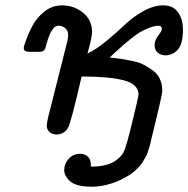

<svg xmlns="http://www.w3.org/2000/svg" viewBox="-20 -498 704 718"><path d="M68.8 -317.9Q68.8 -324.7 77.4 -348.4Q85.9 -372.1 101.6 -402.1Q117.2 -432.1 146.5 -455.1Q175.8 -478 211.9 -478Q255.9 -478 290 -450.9Q324.2 -423.8 324.2 -377.9Q324.2 -357.9 307.1 -297.9Q337.9 -312 377 -344Q416 -376 445.6 -404.5Q475.1 -433.1 514.6 -455.6Q554.2 -478 590.8 -478Q627 -478 645.5 -452.4Q664.1 -426.8 664.1 -388.2Q664.1 -333 644.5 -312Q625 -291 599.1 -291Q581.1 -291 569.6 -301.5Q558.1 -312 558.1 -329.1Q558.1 -347.2 571.5 -364.5Q585 -381.8 585 -389.2Q585 -405.3 564 -400.9Q548.8 -398.9 532.5 -391.8Q516.1 -384.8 504.2 -377.9Q492.2 -371.1 472.7 -355.5Q453.1 -339.8 445.6 -333.5Q438 -327.1 416 -307.1Q394 -287.1 390.1 -283.2Q415 -280.3 430.4 -278.1Q445.8 -275.9 472.9 -270.5Q500 -265.1 517.1 -256.1Q534.2 -247.1 551.5 -234.6Q568.8 -222.2 577.9 -202.6Q586.9 -183.1 586.9 -158.2Q586.9 -143.1 545.9 22Q545.9 23.9 543 35.9Q540 47.9 538.6 52Q537.1 56.2 533.4 68.6Q529.8 81.1 525.9 86.9Q522 92.8 515.9 104Q509.8 115.2 502.4 123Q495.1 130.9 485.1 140.4Q475.1 149.9 461.7 158Q448.2 166 433.1 173.8Q377.9 199.7 324.2 200.2Q266.1 200.2 243.2 180.7Q220.2 161.1 220.2 138.2Q220.2 114.3 237.1 95.7Q253.9 77.1 278.8 77.1Q296.9 77.1 308.3 87.6Q319.8 98.1 319.8 118.2V125H325.2Q409.2 125 441.9 71.8Q450.7 56.6 474.4 -40.3Q498 -137.2 498 -144Q498 -183.1 443.6 -197.5Q389.2 -211.9 286.1 -211.9H285.2Q244.1 -33.7 233.9 -19Q218.8 4.9 190.9 4.9Q175.8 4.9 165.3 -4.2Q154.8 -13.2 154.8 -28.8Q154.8 -34.7 160.2 -60.1L231 -340.8Q234.9 -356.9 234.9 -367.2Q234.9 -383.3 223.9 -392.6Q212.9 -401.9 200.2 -401.9Q194.3 -401.9 188.7 -399.4Q183.1 -397 178.5 -390.4Q173.8 -383.8 170.9 -379.4Q168 -375 164.1 -364.5Q160.2 -354 158.7 -349.6Q157.2 -345.2 153.6 -333Q149.9 -320.8 149.9 -318.8Q145 -303.7 127 -304.2H94.2Q68.8 -303.7 68.8 -317.9Z"/></svg>

Font: CMU Concrete
Style: BoldItalic
Weight: 700
Italic angle: -14.04°
Version: Version 0.7.0